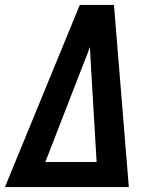

<svg xmlns="http://www.w3.org/2000/svg" viewBox="-26 -755 646 775"><path d="M-6 0 296 -735H434L494 0ZM157 -101H364L341 -490Q340 -509 339 -527.5Q338 -546 337 -565Q330 -546 323 -527.5Q316 -509 308 -490Z"/></svg>

Font: Zed Sans Extended
Style: Bold Italic
Weight: 700
Width: 7
Italic angle: -9°
Designer: Belleve Invis
Foundry: Belleve Invis
Version: Version 1.0.0; ttfautohint (v1.8.4)